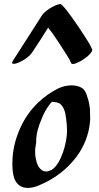

<svg xmlns="http://www.w3.org/2000/svg" viewBox="-20 -913 487 945"><path d="M411 -432C406 -450 400 -468 385 -479C370 -489 352 -492 335 -493C308 -493 286 -487 265 -477C230 -459 198 -437 170 -410C130 -373 98 -326 77 -277C54 -224 41 -169 41 -110V-104C41 -80 43 -56 51 -33C56 -21 64 -8 76 0C90 10 104 12 121 12C137 11 155 7 170 0C232 -25 288 -63 332 -112C372 -155 401 -208 415 -265C420 -288 424 -310 424 -334C424 -341 423 -346 423 -352V-376C423 -379 422 -381 422 -383C419 -400 417 -417 411 -432ZM233 -76C217 -70 213 -69 209 -69C201 -69 193 -71 187 -75C167 -88 160 -112 156 -134C153 -146 153 -159 153 -172C153 -185 156 -197 158 -210V-216C158 -257 170 -292 184 -326C193 -350 206 -374 222 -396C226 -401 230 -407 236 -412C249 -411 262 -410 273 -404C295 -389 302 -358 305 -333C308 -311 310 -291 310 -269C310 -211 281 -105 233 -76ZM396 -736C375 -769 353 -801 330 -833L327 -837C314 -855 300 -874 283 -890C281 -892 279 -893 276 -893C274 -893 273 -893 271 -892C259 -890 247 -884 236 -878C216 -867 195 -852 183 -832L43 -613C41 -611 40 -607 40 -604C40 -601 41 -599 45 -599H49C57 -599 67 -603 74 -606C100 -618 126 -635 141 -659C167 -698 192 -737 217 -777C224 -768 230 -759 237 -751C259 -719 281 -687 301 -654C308 -644 314 -633 321 -622L331 -601C332 -599 335 -598 338 -598C344 -598 351 -600 353 -601C366 -606 380 -613 392 -622C404 -630 416 -639 425 -650C425 -651 434 -661 434 -667C434 -668 434 -670 433 -671C430 -679 425 -688 421 -696Z"/></svg>

Font: Petaluma Script
Style: Regular
Weight: 400
Designer: Daniel Spreadbury
Foundry: Steinberg Media Technologies GmbH
Version: Version 1.10